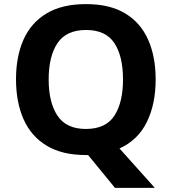

<svg xmlns="http://www.w3.org/2000/svg" viewBox="-20 -745 836 935"><path d="M738 -358Q738 -238 695 -150.5Q652 -63 562 -22L734 170H540L409 10H398Q282 10 206.5 -36Q131 -82 94.5 -165Q58 -248 58 -359Q58 -470 94.5 -552Q131 -634 206.5 -679.5Q282 -725 399 -725Q515 -725 590 -679.5Q665 -634 701.5 -551.5Q738 -469 738 -358ZM217 -358Q217 -246 260 -181.5Q303 -117 398 -117Q495 -117 537 -181.5Q579 -246 579 -358Q579 -471 537 -535Q495 -599 399 -599Q303 -599 260 -535Q217 -471 217 -358Z"/></svg>

Font: RS Noto Sans
Style: Bold
Weight: 700
Designer: Monotype Design Team
Foundry: Monotype Imaging Inc.
Version: Version 3.10